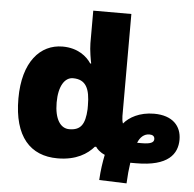

<svg xmlns="http://www.w3.org/2000/svg" viewBox="-58 -818 996 984"><g transform="rotate(5 440.0 -326.5)"><path d="M639 0H669C834 0 880 -66 880 -140C880 -209 835 -261 739 -261C664 -261 611 -230 584 -197C580 -207 578 -222 578 -235V-760H382V-592C382 -558 392 -502 395 -489H390C368 -523 321 -563 242 -563C127 -563 39 -467 39 -278C39 -82 125 10 265 10C362 10 418 -28 451 -66H458C463 -57 479 -40 505 -29C497 11 491 49 488 102L629 107C631 65 634 34 639 0ZM312 -144C267 -144 236 -189 236 -275C236 -360 267 -406 309 -406C376 -406 397 -359 397 -273V-254C393 -176 371 -144 312 -144ZM689 -105H665C676 -134 697 -153 724 -153C740 -153 751 -147 751 -131C751 -114 734 -105 689 -105Z"/></g></svg>

Font: Noto Sans UI Black
Style: Regular
Weight: 900
Designer: Monotype Design Team
Foundry: Monotype Imaging Inc.
Version: Version 1.901